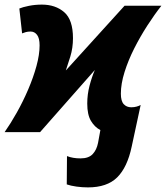

<svg xmlns="http://www.w3.org/2000/svg" viewBox="-57 -574 721 834"><path d="M325 240Q300 240 275 236.5Q250 233 233 227L234 104Q259 114 293 114Q328 114 345.5 95.5Q363 77 369 46L379 -9Q354 -22 338 -49Q322 -76 322 -124Q322 -164 332 -202Q342 -240 355 -270L117 0H-37Q-11 -37 16 -85Q43 -133 65.5 -185.5Q88 -238 101.5 -287.5Q115 -337 115 -377Q115 -408 104 -422.5Q93 -437 76 -437Q64 -437 55 -434.5Q46 -432 39 -429L27 -537Q41 -543 68 -548.5Q95 -554 125 -554Q184 -554 222 -521Q260 -488 260 -408Q260 -366 248.5 -328.5Q237 -291 229 -268L484 -549H644Q614 -511 583 -463Q552 -415 526 -363.5Q500 -312 484 -261Q468 -210 468 -167Q468 -135 480.5 -121.5Q493 -108 513 -108Q526 -108 536.5 -111Q547 -114 554 -118L515 63Q496 153 452 196.5Q408 240 325 240Z"/></svg>

Font: Noto Sans Disp ExtBd
Style: Italic
Weight: 800
Italic angle: -12°
Designer: Monotype Design Team
Foundry: Monotype Imaging Inc.
Version: Version 2.000;GOOG;noto-source:20170915:90ef993387c0